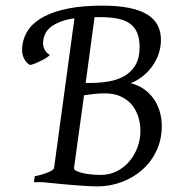

<svg xmlns="http://www.w3.org/2000/svg" viewBox="-20 -650 636 685"><path d="M317.4 -588.9 285.6 -354H301.3Q335.4 -354 367.4 -359.4Q399.4 -364.7 424.1 -378.9Q448.7 -393.1 463.4 -418Q478 -442.9 478 -481.9Q478 -511.7 469.7 -532.2Q461.4 -552.7 444.1 -565.4Q426.8 -578.1 399.9 -583.5Q373 -588.9 335.9 -588.9ZM354 -316.9Q332.5 -316.9 314.5 -314.7Q296.4 -312.5 279.8 -310.1L244.1 -50.8Q242.7 -46.9 249.5 -41.5Q258.8 -37.1 270 -33.9Q281.2 -30.8 293.2 -29.1Q305.2 -27.3 316.9 -26.6Q328.6 -25.9 338.9 -25.9Q371.1 -25.9 397.2 -39.3Q423.3 -52.7 441.9 -74.7Q460.4 -96.7 470.7 -125Q481 -153.3 481 -183.1Q481 -207.5 473.9 -231.4Q466.8 -255.4 451.7 -274.4Q436.5 -293.5 412.4 -305.2Q388.2 -316.9 354 -316.9ZM557.1 -200.2Q557.1 -152.3 538.6 -112.8Q520 -73.2 488.3 -44.9Q456.5 -16.6 414.6 -0.7Q372.6 15.1 326.2 15.1Q313 15.1 293.7 13.9Q274.4 12.7 252.9 11.2Q231.4 9.8 210.2 7.6Q189 5.4 171.9 3.9Q154.8 2.4 144 1.2Q133.3 0 133.3 0H101.1L104 -21Q134.8 -27.8 153.3 -35.9Q171.9 -43.9 172.9 -50.8L245.6 -584.5Q243.2 -584 241.2 -584Q239.3 -584 236.8 -583.5Q234.9 -583.5 234.4 -583H233.4Q191.9 -575.2 165.3 -556.6Q138.7 -538.1 134.3 -505.9Q131.8 -488.3 138.4 -474.6Q145 -460.9 157.7 -454.1Q156.2 -451.2 148.4 -445.8Q140.6 -440.4 130.1 -435.1Q119.6 -429.7 108.2 -424.8Q96.7 -419.9 87.4 -418Q72.3 -425.8 64.2 -444.3Q56.2 -462.9 60.1 -489.7Q64.5 -521.5 83.7 -547.4Q103 -573.2 138.4 -591.6Q173.8 -609.9 225.1 -619.9Q276.4 -629.9 344.2 -629.9Q401.9 -629.9 441.9 -621.6Q481.9 -613.3 506.8 -597.4Q531.7 -581.5 543 -558.8Q554.2 -536.1 554.2 -507.8Q554.2 -482.4 546.1 -458.5Q538.1 -434.6 523.7 -414.3Q509.3 -394 489.5 -378.2Q469.7 -362.3 446.3 -353Q471.2 -347.2 491.5 -333.5Q511.7 -319.8 526.4 -300Q541 -280.3 549.1 -254.9Q557.1 -229.5 557.1 -200.2Z"/></svg>

Font: GentiumAlt
Style: Italic
Weight: 400
Italic angle: -7°
Designer: J. Victor Gaultney
Version: Version 1.02; 2005; OFL release